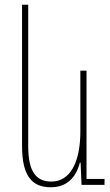

<svg xmlns="http://www.w3.org/2000/svg" viewBox="-20 -780 462 810"><path d="M194 10C262 10 300 -30 317 -94H320L324 0H421V-25H345V-482H319V-226C319 -90 273 -14 197 -14C134 -14 99 -53 99 -164V-760H73V-164C73 -35 117 10 194 10Z"/></svg>

Font: Noto Sans Armenian Condensed Thin
Style: Regular
Weight: 100
Width: 3
Designer: Monotype Design Team
Foundry: Monotype Imaging Inc.
Version: Version 2.008